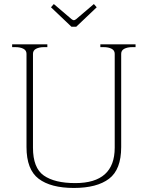

<svg xmlns="http://www.w3.org/2000/svg" viewBox="-20 -919 730 949"><path d="M232 -883 246 -899 334 -824Q341 -819 345 -819Q349 -819 356 -824L444 -899L458 -883L357 -787H333ZM111 -192V-653Q111 -670 95.5 -678Q80 -686 57 -686H40V-700H214V-686H197Q174 -686 158.5 -678Q143 -670 143 -653V-189Q143 -89 196.5 -51.5Q250 -14 352 -14Q547 -14 547 -189V-653Q547 -670 531.5 -678Q516 -686 493 -686H476V-700H650V-686H633Q610 -686 594.5 -678Q579 -670 579 -653V-192Q579 -81 519 -35.5Q459 10 345 10Q231 10 171 -35.5Q111 -81 111 -192Z"/></svg>

Font: Taviraj Thin
Style: Regular
Weight: 250
Designer: Katatrad Team
Foundry: CadsonDemak
Version: Version 1.001